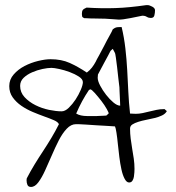

<svg xmlns="http://www.w3.org/2000/svg" viewBox="-20 -738 696 759"><path d="M85 -25.4Q85 -27.3 85.4 -30.3Q85.9 -33.2 85.9 -33.2Q100.6 -61.5 116.7 -87.9Q132.8 -114.3 149.9 -140.1Q167 -166 183.1 -192.9Q199.2 -219.7 212.9 -247.1Q209 -255.9 193.4 -262.7Q177.7 -269.5 155.8 -277.3Q133.8 -285.2 109.4 -295.4Q85 -305.7 64.5 -319.8Q43.9 -334 30.3 -353Q16.6 -372.1 16.6 -397.5Q16.6 -423.8 34.2 -443.8Q51.8 -463.9 77.1 -477.1Q102.5 -490.2 130.9 -497.1Q159.2 -503.9 179.7 -503.9Q222.7 -503.9 255.4 -489.3Q288.1 -474.6 323.2 -451.2Q335 -460 343.3 -470.7Q351.6 -481.4 358.4 -494.1Q361.3 -501 371.6 -519Q381.8 -537.1 392.1 -557.6Q402.3 -578.1 412.6 -596.2Q422.9 -614.3 425.8 -622.1Q433.6 -627.9 438.5 -629.4Q443.4 -630.9 452.1 -630.9Q453.1 -630.9 456.5 -630.9Q460 -630.9 460.9 -630.9Q470.7 -589.8 475.6 -546.9Q480.5 -503.9 482.9 -460.9Q485.4 -418 487.3 -375Q489.3 -332 494.1 -289.1Q497.1 -289.1 504.9 -288.6Q512.7 -288.1 516.6 -288.1Q530.3 -288.1 543.9 -291Q557.6 -293.9 571.3 -297.4Q585 -300.8 599.1 -303.7Q613.3 -306.6 627.9 -306.6H630.9Q631.8 -305.7 634.8 -302.7Q637.7 -299.8 639.6 -298.8Q633.8 -288.1 620.6 -281.7Q607.4 -275.4 591.3 -271.5Q575.2 -267.6 557.6 -264.2Q540 -260.7 526.4 -256.3Q512.7 -252 503.4 -246.1Q494.1 -240.2 494.1 -229.5Q494.1 -210 496.6 -190.4Q499 -170.9 502.4 -150.9Q505.9 -130.9 508.8 -110.8Q511.7 -90.8 511.7 -70.3Q511.7 -65.4 511.2 -56.6Q510.7 -47.9 509.3 -39.1Q507.8 -30.3 503.4 -23.4Q499 -16.6 490.2 -16.6Q480.5 -16.6 472.7 -31.2Q464.8 -45.9 460 -68.4Q455.1 -90.8 451.7 -117.7Q448.2 -144.5 445.8 -169.4Q443.4 -194.3 440.4 -213.4Q437.5 -232.4 434.6 -238.3Q426.8 -239.3 405.8 -240.2Q384.8 -241.2 361.8 -242.7Q338.9 -244.1 318.4 -245.6Q297.9 -247.1 290 -247.1H280.3Q260.7 -247.1 243.7 -229Q226.6 -210.9 212.4 -183.1Q198.2 -155.3 184.6 -123.5Q170.9 -91.8 158.2 -64Q145.5 -36.1 131.8 -17.6Q118.2 1 102.5 1Q91.8 1 88.4 -7.3Q85 -15.6 85 -25.4ZM281.2 -289.1Q289.1 -284.2 300.3 -281.7Q311.5 -279.3 323.2 -279.3Q335 -279.3 345.2 -279.3Q355.5 -279.3 363.3 -279.3Q367.2 -279.3 373 -279.8Q378.9 -280.3 384.8 -280.3Q390.6 -280.3 395 -280.8Q399.4 -281.2 400.4 -281.2L409.2 -289.1Q411.1 -291 402.3 -306.6Q393.6 -322.3 380.4 -339.4Q367.2 -356.4 354.5 -370.6Q341.8 -384.8 336.9 -384.8Q335.9 -384.8 335 -383.8Q334 -382.8 332 -382.8Q317.4 -361.3 304.7 -337.9Q292 -314.5 281.2 -289.1ZM59.6 -398.4Q59.6 -373 77.1 -354Q94.7 -335 120.1 -322.3Q145.5 -309.6 173.8 -303.7Q202.1 -297.9 223.6 -297.9Q237.3 -297.9 252 -312Q266.6 -326.2 278.8 -344.7Q291 -363.3 299.3 -382.8Q307.6 -402.3 307.6 -413.1Q307.6 -424.8 292 -435.1Q276.4 -445.3 255.4 -453.1Q234.4 -460.9 213.9 -465.3Q193.4 -469.7 183.6 -469.7Q168.9 -469.7 147.9 -465.3Q127 -460.9 106.9 -452.1Q86.9 -443.4 73.2 -430.2Q59.6 -417 59.6 -398.4ZM366.2 -430.7Q366.2 -418 376 -399.4Q385.7 -380.9 399.4 -363.3Q413.1 -345.7 428.2 -333Q443.4 -320.3 455.1 -320.3Q455.1 -325.2 454.6 -335Q454.1 -344.7 453.6 -356.4Q453.1 -368.2 452.6 -377.9Q452.1 -387.7 452.1 -392.6Q450.2 -406.2 447.8 -428.7Q445.3 -451.2 442.9 -472.7Q440.4 -494.1 438 -510.7Q435.5 -527.3 434.6 -528.3L425.8 -544.9Q424.8 -543.9 421.4 -541Q418 -538.1 417 -537.1Q414.1 -531.2 407.2 -518.1Q400.4 -504.9 392.1 -490.2Q383.8 -475.6 377 -461.9Q370.1 -448.2 367.2 -443.4Q367.2 -441.4 366.7 -436.5Q366.2 -431.6 366.2 -430.7ZM303.7 -682.6Q303.7 -693.4 307.1 -698.2Q310.5 -703.1 322.3 -708Q352.5 -706.1 380.4 -705.6Q408.2 -705.1 436.5 -706.1Q464.8 -707 494.6 -710Q524.4 -712.9 558.6 -717.8H563.5Q570.3 -717.8 581.5 -711.9Q592.8 -706.1 592.8 -697.3Q592.8 -687.5 590.3 -677.2Q587.9 -667 576.2 -667Q567.4 -667 560.5 -671.4Q553.7 -675.8 545.9 -675.8H542Q513.7 -669.9 496.1 -666.5Q478.5 -663.1 466.8 -661.6Q455.1 -660.2 446.8 -660.6Q438.5 -661.1 426.3 -662.1Q414.1 -663.1 396 -664.1Q377.9 -665 347.7 -665H340.8Q335.9 -665 330.6 -665.5Q325.2 -666 320.3 -666H313.5Q305.7 -668.9 304.7 -673.3Q303.7 -677.7 303.7 -682.6Z"/></svg>

Font: Zeyada
Style: Regular
Weight: 400
Version: Version 1.002 2010